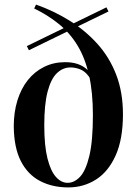

<svg xmlns="http://www.w3.org/2000/svg" viewBox="-20 -802 602 837"><path d="M137 -782Q214 -755 282.5 -712.5Q351 -670 404 -611.5Q457 -553 486.5 -476.5Q516 -400 516 -304Q516 -195 484 -124Q452 -53 398 -19Q344 15 278 15Q208 15 154.5 -13Q101 -41 71 -99.5Q41 -158 40 -251Q40 -313 56 -364.5Q72 -416 101.5 -453Q131 -490 172.5 -510.5Q214 -531 264 -531Q324 -531 358.5 -500Q393 -469 407 -403L390 -400Q384 -446 367 -469Q350 -492 329 -500Q308 -508 287 -508Q254 -508 228 -483Q202 -458 187.5 -402.5Q173 -347 173 -256Q173 -166 187 -111Q201 -56 224 -30.5Q247 -5 275 -5Q304 -5 329 -31.5Q354 -58 369.5 -122.5Q385 -187 385 -300Q385 -400 368 -474.5Q351 -549 318 -603.5Q285 -658 237 -697Q189 -736 129 -765ZM288 -694 305 -680 106 -583 97 -601ZM444 -770 453 -752 305 -680 288 -694Z"/></svg>

Font: Playfair Display SemiBold
Style: Regular
Weight: 600
Designer: Claus Eggers Sørensen
Foundry: Claus Eggers Sørensen
Version: Version 1.203